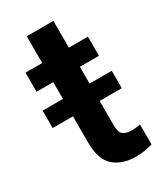

<svg xmlns="http://www.w3.org/2000/svg" viewBox="-183 -728 690 807"><g transform="rotate(-30 162.0 -324.0)"><path d="M323.2 -354V-269.5H215.8V-152.3Q215.8 -116.7 230.2 -105.7Q244.6 -94.7 271.5 -94.7Q284.2 -94.7 294.9 -96.2Q305.7 -97.7 313 -99.1L313.5 -2.4Q297.4 2.9 277.1 6.3Q256.8 9.8 231.4 9.8Q166 9.8 126.2 -24.9Q86.4 -59.6 86.4 -142.1V-269.5H-12.2V-354H86.4V-435.5H5.4V-528.3H86.4V-658.2H215.8V-528.3H308.1V-435.5H215.8V-354Z"/></g></svg>

Font: Vazirmatn RD UI SemiBold
Style: Regular
Weight: 600
Designer: Saber Rastikerdar
Foundry: Saber Rastikerdar
Version: Version 33.003